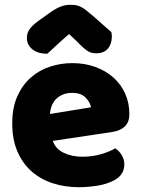

<svg xmlns="http://www.w3.org/2000/svg" viewBox="-20 -764 590 800"><path d="M309 16Q250 16 199.5 -0.5Q149 -17 111.5 -50Q74 -83 52.5 -133Q31 -183 31 -250Q31 -316 52.5 -363.5Q74 -411 109 -441.5Q144 -472 189 -486.5Q234 -501 281 -501Q334 -501 377.5 -485Q421 -469 452.5 -441Q484 -413 501.5 -374Q519 -335 519 -289Q519 -255 500 -237Q481 -219 447 -214L200 -177Q211 -144 245 -127.5Q279 -111 323 -111Q364 -111 400.5 -121.5Q437 -132 460 -146Q476 -136 487 -118Q498 -100 498 -80Q498 -35 456 -13Q424 4 384 10Q344 16 309 16ZM281 -377Q257 -377 239.5 -369Q222 -361 211 -348.5Q200 -336 194.5 -320.5Q189 -305 188 -289L359 -317Q356 -337 337 -357Q318 -377 281 -377ZM268 -622Q234 -593 215 -575Q196 -557 177 -540Q138 -540 115 -558.5Q92 -577 92 -606Q92 -626 103 -642Q114 -658 140 -677L189 -712Q213 -729 232.5 -736.5Q252 -744 272 -744Q285 -744 295.5 -742.5Q306 -741 317 -735.5Q328 -730 341 -719.5Q354 -709 374 -692L444 -630Q445 -625 445.5 -621Q446 -617 446 -612Q446 -581 429.5 -561.5Q413 -542 382 -542Q372 -542 364 -543.5Q356 -545 347.5 -550Q339 -555 328 -564.5Q317 -574 302 -590Z"/></svg>

Font: Baloo Cyrillic
Style: Regular
Weight: 400
Designer: Ek Type, Denis Ignatov
Foundry: Ek Type
Version: Version 1.50 July 26, 2019